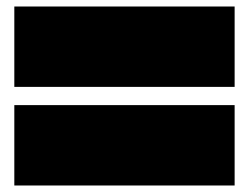

<svg xmlns="http://www.w3.org/2000/svg" viewBox="-20 -678 765 590"><path d="M24 -411V-658H701V-411ZM24 -108V-355H701V-108Z"/></svg>

Font: Climate Crisis
Style: Regular
Weight: 400
Version: Version 1.003